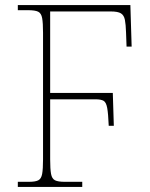

<svg xmlns="http://www.w3.org/2000/svg" viewBox="-20 -734 590 754"><path d="M50 0V-20H94Q119 -20 130.5 -26Q142 -32 145.5 -51Q149 -70 149 -108V-605Q149 -644 145.5 -663Q142 -682 130 -688Q118 -694 90 -694H50V-714H492L497 -551H477L475 -606Q474 -638 470.5 -656Q467 -674 455 -681.5Q443 -689 415 -689H177V-369H423L427 -240H407Q405 -288 401 -310Q397 -332 387 -338Q377 -344 355 -344H177V-108Q177 -70 180.5 -51Q184 -32 196 -26Q208 -20 234 -20H303V0Z"/></svg>

Font: Noto Serif Thin
Style: Regular
Weight: 100
Designer: Monotype Design Team
Foundry: Monotype Imaging Inc.
Version: Version 2.015